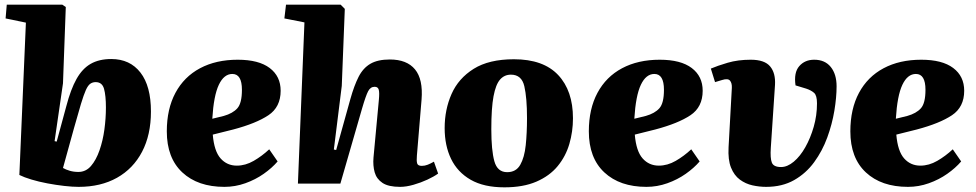

<svg xmlns="http://www.w3.org/2000/svg" viewBox="-20 -787 4185 823"><path d="M317 14Q291 14 255.5 10Q220 6 183 -1Q146 -8 114.5 -17.5Q83 -27 63 -37L91 -690L4 -708L9 -767H247L262 -757L250 -430L214 -182L223 -180L264 -331Q283 -404 308 -448.5Q333 -493 369 -513.5Q405 -534 457 -534Q537 -534 582 -476Q627 -418 627 -309Q627 -209 589 -136.5Q551 -64 481.5 -25Q412 14 317 14ZM390 -435Q377 -435 367 -428Q357 -421 348 -401Q339 -381 327 -341.5Q315 -302 297 -237L250 -67Q262 -60 279 -55Q296 -50 316 -50Q348 -50 370 -75.5Q392 -101 406.5 -142.5Q421 -184 427.5 -232Q434 -280 434 -326Q434 -377 426 -406Q418 -435 390 -435Z M999 -531Q1089 -531 1136 -495.5Q1183 -460 1183 -398Q1183 -328 1130.5 -293Q1078 -258 980 -232L892 -210Q898 -139 925.5 -108Q953 -77 995 -77Q1032 -77 1067.5 -97.5Q1103 -118 1134 -147L1170 -95Q1146 -67 1110.5 -42Q1075 -17 1031.5 -1.5Q988 14 942 14Q828 14 761.5 -48Q695 -110 695 -224Q695 -320 732 -389Q769 -458 837.5 -494.5Q906 -531 999 -531ZM1017 -402Q1017 -470 976 -470Q940 -470 918 -423.5Q896 -377 890 -278L939 -290Q978 -301 997.5 -323Q1017 -345 1017 -402Z M1858 -43Q1840 -30 1812 -17Q1784 -4 1752.5 5Q1721 14 1695 14Q1645 14 1619.5 -3Q1594 -20 1586 -48.5Q1578 -77 1581 -112L1604 -359Q1607 -390 1603.5 -402.5Q1600 -415 1586 -415Q1568 -415 1558 -396Q1548 -377 1532 -322L1439 0H1257L1285 -691L1199 -708L1206 -767H1440L1458 -749L1445 -419L1411 -146L1421 -144L1482 -363Q1498 -420 1517 -457.5Q1536 -495 1567.5 -513.5Q1599 -532 1651 -532Q1724 -532 1759 -489.5Q1794 -447 1787 -360L1767 -120Q1765 -98 1768 -87Q1771 -76 1788 -76Q1801 -76 1813.5 -81Q1826 -86 1840 -94Z M2142 16Q2054 16 1997.5 -16.5Q1941 -49 1913.5 -106Q1886 -163 1886 -238Q1886 -317 1915.5 -384Q1945 -451 2010.5 -492Q2076 -533 2183 -533Q2309 -533 2372.5 -465.5Q2436 -398 2436 -280Q2436 -223 2420.5 -170Q2405 -117 2370.5 -75Q2336 -33 2279.5 -8.5Q2223 16 2142 16ZM2154 -49Q2192 -49 2210 -80.5Q2228 -112 2233.5 -164.5Q2239 -217 2239 -281Q2239 -368 2227.5 -417.5Q2216 -467 2170 -467Q2142 -467 2123.5 -446Q2105 -425 2095.5 -374.5Q2086 -324 2086 -233Q2086 -143 2099 -96Q2112 -49 2154 -49Z M2808 -531Q2898 -531 2945 -495.5Q2992 -460 2992 -398Q2992 -328 2939.5 -293Q2887 -258 2789 -232L2701 -210Q2707 -139 2734.5 -108Q2762 -77 2804 -77Q2841 -77 2876.5 -97.5Q2912 -118 2943 -147L2979 -95Q2955 -67 2919.5 -42Q2884 -17 2840.5 -1.5Q2797 14 2751 14Q2637 14 2570.5 -48Q2504 -110 2504 -224Q2504 -320 2541 -389Q2578 -458 2646.5 -494.5Q2715 -531 2808 -531ZM2826 -402Q2826 -470 2785 -470Q2749 -470 2727 -423.5Q2705 -377 2699 -278L2748 -290Q2787 -301 2806.5 -323Q2826 -345 2826 -402Z M3470 -531Q3516 -531 3541 -500Q3566 -469 3566 -417Q3566 -370 3556.5 -312.5Q3547 -255 3526 -197.5Q3505 -140 3470 -92Q3435 -44 3384 -15Q3333 14 3264 14Q3235 14 3205.5 7.5Q3176 1 3151.5 -17Q3127 -35 3113.5 -68.5Q3100 -102 3103 -156L3117 -410Q3118 -431 3109 -441.5Q3100 -452 3075 -444L3045 -435L3027 -493Q3055 -505 3099 -518Q3143 -531 3198 -531Q3257 -531 3281 -502.5Q3305 -474 3302 -423L3284 -153Q3281 -109 3288.5 -90Q3296 -71 3328 -71Q3355 -71 3382.5 -94Q3410 -117 3432 -156Q3454 -195 3468 -243.5Q3482 -292 3482 -344Q3482 -378 3469.5 -389Q3457 -400 3436 -407L3390 -421Q3382 -476 3406 -503.5Q3430 -531 3470 -531Z M3929 -531Q4019 -531 4066 -495.5Q4113 -460 4113 -398Q4113 -328 4060.5 -293Q4008 -258 3910 -232L3822 -210Q3828 -139 3855.5 -108Q3883 -77 3925 -77Q3962 -77 3997.5 -97.5Q4033 -118 4064 -147L4100 -95Q4076 -67 4040.5 -42Q4005 -17 3961.5 -1.5Q3918 14 3872 14Q3758 14 3691.5 -48Q3625 -110 3625 -224Q3625 -320 3662 -389Q3699 -458 3767.5 -494.5Q3836 -531 3929 -531ZM3947 -402Q3947 -470 3906 -470Q3870 -470 3848 -423.5Q3826 -377 3820 -278L3869 -290Q3908 -301 3927.5 -323Q3947 -345 3947 -402Z"/></svg>

Font: Literata 36pt ExtraBold
Style: Italic
Weight: 800
Italic angle: -2°
Designer: Latin by Veronika Burian and Jose Scaglione. Greek by Irene Vlachou. Cyrillic by Vera Evstafieva
Foundry: TypeTogether
Version: Version 3.002